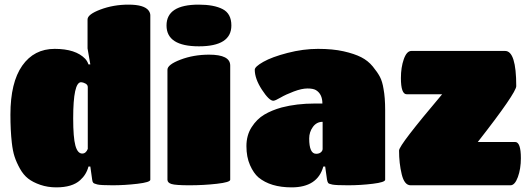

<svg xmlns="http://www.w3.org/2000/svg" viewBox="-20 -800 2294 829"><path d="M223 9Q186 9 154 -2Q122 -13 101.5 -29Q81 -45 66 -72Q51 -99 43 -123.5Q35 -148 31 -184Q25 -237 25 -305Q25 -444 76 -516.5Q127 -589 216 -589Q307 -589 348 -546Q357 -536 362 -522H370L358 -591V-716Q358 -738 414 -759Q470 -780 535 -780Q603 -780 622 -754Q629 -744 629 -734V-24Q629 -13 573.5 -6.5Q518 0 466.5 0Q415 0 400.5 -3.5Q386 -7 382.5 -11Q379 -15 378 -24L370 -81H362Q353 -46 326 -22Q292 9 223 9ZM335 -137Q351 -137 359 -157V-424Q359 -434 348.5 -439.5Q338 -445 330 -445Q296 -445 296 -289Q296 -206 305.5 -171.5Q315 -137 335 -137Z M974 -517V-24Q974 -13 916.5 -6.5Q859 0 798.5 0Q738 0 720.5 -5.5Q703 -11 703 -24V-499Q703 -521 759.5 -542.5Q816 -564 883 -564Q974 -564 974 -517ZM838 -780Q904 -780 941.5 -760.5Q979 -741 979 -690Q979 -600 839 -600Q699 -600 699 -690Q699 -780 838 -780Z M1239 9Q1148 9 1096 -34Q1075 -52 1059.5 -87Q1044 -122 1044 -169Q1044 -216 1066.5 -251Q1089 -286 1121 -305Q1153 -324 1196 -336Q1261 -353 1339 -353H1372Q1372 -394 1344 -411Q1332 -418 1307.5 -418Q1283 -418 1248.5 -405Q1214 -392 1191 -378.5Q1168 -365 1160 -365Q1142 -365 1111 -412.5Q1080 -460 1080 -499Q1080 -512 1117 -533Q1154 -554 1221.5 -571.5Q1289 -589 1353 -589Q1417 -589 1463.5 -578.5Q1510 -568 1539.5 -553Q1569 -538 1589.5 -513Q1610 -488 1620.5 -468Q1631 -448 1636 -416Q1643 -379 1643 -325V-24Q1643 -13 1589.5 -6.5Q1536 0 1483.5 0Q1431 0 1415.5 -3Q1400 -6 1397 -10Q1394 -14 1392 -24L1384 -81H1376Q1351 9 1239 9ZM1373 -157V-274Q1347 -274 1331 -252Q1315 -230 1315 -202Q1315 -136 1345 -136Q1358 -136 1365.5 -142.5Q1373 -149 1373 -157Z M2209 -428Q2209 -414 2167.5 -353.5Q2126 -293 2043 -187H2204Q2229 -187 2229 -117Q2229 -71 2216 -35.5Q2203 0 2184 0H1753Q1726 0 1714.5 -47.5Q1703 -95 1703 -150Q1703 -162 1749.5 -222.5Q1796 -283 1889 -393H1736Q1711 -393 1711 -463Q1711 -509 1723.5 -544.5Q1736 -580 1756 -580H2161Q2209 -580 2209 -428Z"/></svg>

Font: Titan One
Style: Regular
Weight: 400
Designer: Rodrigo Fuenzalida
Foundry: Rodrigo Fuenzalida
Version: Version 1.001